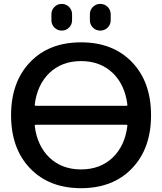

<svg xmlns="http://www.w3.org/2000/svg" viewBox="-20 -982 834 990"><path d="M159.2 -443.4Q158.2 -436.5 166 -436.5H630.9Q637.7 -436.5 636.7 -443.4Q624 -544.9 561.5 -605.5Q497.1 -667 397.9 -667Q298.8 -667 234.4 -605.5Q171.9 -544.9 159.2 -443.4ZM166 -338.9Q158.2 -338.9 159.2 -332Q171.9 -230.5 234.4 -169.9Q298.8 -108.4 397.9 -108.4Q497.1 -108.4 561.5 -169.9Q624 -230.5 636.7 -332Q637.7 -338.9 630.9 -338.9ZM135.7 -662.1Q233.4 -763.7 397.9 -763.7Q562.5 -763.7 660.6 -661.6Q758.8 -559.6 758.8 -387.7Q758.8 -215.8 660.6 -113.8Q562.5 -11.7 397.9 -11.7Q233.4 -11.7 135.3 -113.8Q37.1 -215.8 37.1 -387.7Q37.1 -559.6 135.7 -662.1ZM245.1 -877V-908.2Q245.1 -930.7 260.7 -946.3Q276.4 -961.9 298.3 -961.9Q320.3 -961.9 335.9 -946.3Q351.6 -930.7 351.6 -908.2V-877Q351.6 -855.5 335.9 -839.8Q320.3 -824.2 298.3 -824.2Q276.4 -824.2 260.7 -839.8Q245.1 -855.5 245.1 -877ZM443.4 -877.9V-908.2Q443.4 -930.7 459 -946.3Q474.6 -961.9 497.1 -961.9Q519.5 -961.9 535.2 -946.3Q550.8 -930.7 550.8 -908.2V-877.9Q550.8 -855.5 535.2 -839.8Q519.5 -824.2 497.1 -824.2Q474.6 -824.2 459 -839.8Q443.4 -855.5 443.4 -877.9Z"/></svg>

Font: Gen Jyuu Gothic Medium
Style: Regular
Weight: 500
Designer: [Source Han Sans]
Ryoko NISHIZUKA  (kana & ideographs); Paul D. Hunt (Latin, Greek & Cyrillic); Wenlong ZHANG  (bopomofo
Version: Version 1.002.20150607